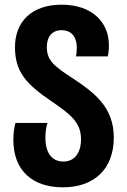

<svg xmlns="http://www.w3.org/2000/svg" viewBox="-20 -790 543 820"><path d="M249 10C380 10 466 -66 466 -203C466 -331 384 -394 293 -454C211 -507 180 -532 180 -589C180 -634 203 -661 243 -661C287 -661 308 -630 308 -587C308 -573 307 -560 304 -549H440C444 -563 445 -578 445 -598C445 -695 373 -770 243 -770C114 -770 44 -696 44 -589C44 -483 92 -430 202 -356C279 -303 326 -268 326 -196C326 -133 295 -100 251 -100C204 -100 174 -134 174 -201C174 -224 176 -245 183 -265H46C40 -243 37 -219 37 -193C37 -61 119 10 249 10Z"/></svg>

Font: Noto Sans Georgian Condensed Bold
Style: Regular
Weight: 700
Width: 3
Designer: Monotype Design Team, Akaki Razmadze
Foundry: Google LLC
Version: Version 2.005